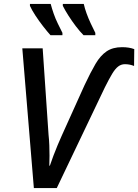

<svg xmlns="http://www.w3.org/2000/svg" viewBox="-20 -961 706 981"><path d="M153 0 94 -714H198L228 -273Q231 -246 232 -218.5Q233 -191 233 -165Q233 -139 232 -114L235 -115Q243 -139 253 -165.5Q263 -192 274.5 -219.5Q286 -247 296 -269L412 -526Q443 -592 468 -634.5Q493 -677 524.5 -698.5Q556 -720 604 -720Q622 -720 637.5 -717.5Q653 -715 666 -710L665 -624Q655 -628 643.5 -630.5Q632 -633 618 -633Q599 -633 583.5 -621Q568 -609 552.5 -583Q537 -557 516 -515L270 0ZM407 -781Q388 -800 367.5 -827Q347 -854 329.5 -881.5Q312 -909 301 -931V-941H408Q413 -918 422.5 -892Q432 -866 443.5 -841.5Q455 -817 467 -793V-781ZM238 -781Q221 -800 200 -827Q179 -854 161 -881.5Q143 -909 133 -931V-941H239Q245 -918 254 -892Q263 -866 275 -841.5Q287 -817 299 -793V-781Z"/></svg>

Font: Noto Sans Display Medium
Style: Italic
Weight: 500
Italic angle: -12°
Designer: Monotype Design Team
Foundry: Monotype Imaging Inc.
Version: Version 2.003